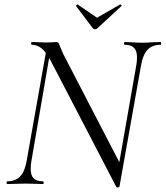

<svg xmlns="http://www.w3.org/2000/svg" viewBox="-20 -810 729 845"><path d="M120 -613Q117 -613 117 -619Q117 -625 120 -625L154 -624Q165 -623 185 -623Q201 -623 212 -624Q223 -625 228 -625Q234 -625 237 -621.5Q240 -618 244 -606Q252 -586 258 -573L513 -81L506 10Q506 12 503.5 13.5Q501 15 498 15Q492 15 491 11L203 -543Q182 -582 162.5 -597.5Q143 -613 120 -613ZM12 -12Q48 -12 69 -34Q90 -56 98 -106L186 -602L204 -600L119 -106Q115 -86 115 -67Q115 -38 128 -25Q141 -12 170 -12Q172 -12 172 -6Q172 0 170 0Q149 0 137 -1L91 -2L48 -1Q35 0 12 0Q9 0 9 -6Q9 -12 12 -12ZM493 -27 579 -518Q583 -538 583 -557Q583 -586 570 -599.5Q557 -613 529 -613Q526 -613 526 -619Q526 -625 529 -625L559 -624Q587 -622 607 -622Q623 -622 651 -624L687 -625Q689 -625 689 -619Q689 -613 687 -613Q650 -613 629 -590.5Q608 -568 600 -518L506 10ZM315 -784Q315 -786 318 -788.5Q321 -791 322 -790L407 -732L508 -790H510Q513 -790 514.5 -787.5Q516 -785 514 -783L408 -685Q404 -681 398 -681Q393 -681 389 -685L315 -783Z"/></svg>

Font: Cormorant Infant
Style: Italic
Weight: 400
Italic angle: -10°
Designer: Christian Thalmann (Catharsis Fonts)
Foundry: Catharsis Fonts
Version: Version 4.000